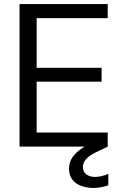

<svg xmlns="http://www.w3.org/2000/svg" viewBox="-20 -720 607 943"><path d="M76 0V-700H509V-631H160V-387H479V-319H160V-69H509V0ZM437 203Q407 203 380 193.5Q353 184 336 163Q319 142 319 108Q319 84 330 62.5Q341 41 366.5 20Q392 -1 435 -20L488 -43L509 0L451 28Q416 45 401.5 63Q387 81 387 100Q387 123 403.5 136Q420 149 447 149Q461 149 478.5 145Q496 141 512 134V190Q496 196 476.5 199.5Q457 203 437 203Z"/></svg>

Font: DM Sans 12pt
Style: Regular
Weight: 400
Version: Version 4.004;gftools[0.9.30]